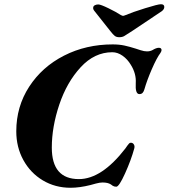

<svg xmlns="http://www.w3.org/2000/svg" viewBox="-20 -874 797 908"><path d="M57 -253Q57 -370 118 -464Q179 -558 283 -611Q387 -664 513 -664Q544 -664 569 -658.5Q594 -653 622 -644Q628 -642 645 -636.5Q662 -631 675 -631Q690 -631 701 -637Q719 -648 731 -648Q744 -648 744 -637Q744 -632 739 -624Q721 -600 698 -547Q675 -494 663 -452Q660 -441 654.5 -435Q649 -429 639 -429Q619 -429 622 -481Q625 -525 599 -567Q583 -594 559.5 -610.5Q536 -627 511 -627Q427 -627 361.5 -556Q296 -485 260.5 -379.5Q225 -274 225 -176Q225 -27 353 -27Q461 -27 573 -172Q577 -178 582 -185Q587 -192 590.5 -195.5Q594 -199 599 -199Q608 -199 613 -191Q618 -183 615 -172Q600 -117 571.5 -54Q543 9 530 9Q520 9 513 4.5Q506 0 504 -2Q490 -11 465 -11Q452 -11 433.5 -6Q415 -1 408 1Q356 14 314 14Q241 14 182.5 -21Q124 -56 90.5 -117Q57 -178 57 -253ZM501 -728 425 -824Q419 -832 421 -840Q422 -846 429 -849.5Q436 -853 445 -853Q456 -853 493 -835Q530 -817 551 -803Q559 -799 562 -799Q565 -799 575 -803Q605 -816 666 -835Q727 -854 741 -854Q757 -854 757 -841Q757 -830 745 -821L606 -728Q577 -709 567.5 -703.5Q558 -698 544 -698Q531 -698 523 -704Q515 -710 501 -728Z"/></svg>

Font: EB Garamond ExtraBold
Style: Italic
Weight: 800
Italic angle: -17.2°
Designer: Georg Duffner and Octavio Pardo
Foundry: Georg Duffner
Version: Version 1.000